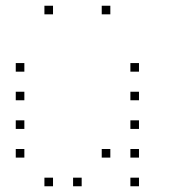

<svg xmlns="http://www.w3.org/2000/svg" viewBox="-20 -685 640 670"><path d="M136 -665Q135 -665 135 -665Q135 -665 135 -664V-636Q135 -635 135 -635Q135 -635 136 -635H164Q165 -635 165 -635Q165 -635 165 -636V-664Q165 -665 165 -665Q165 -665 164 -665ZM336 -665Q335 -665 335 -665Q335 -665 335 -664V-636Q335 -635 335 -635Q335 -635 336 -635H364Q365 -635 365 -635Q365 -635 365 -636V-664Q365 -665 365 -665Q365 -665 364 -665ZM36 -465Q35 -465 35 -465Q35 -465 35 -464V-436Q35 -435 35 -435Q35 -435 36 -435H64Q65 -435 65 -435Q65 -435 65 -436V-464Q65 -465 65 -465Q65 -465 64 -465ZM436 -465Q435 -465 435 -465Q435 -465 435 -464V-436Q435 -435 435 -435Q435 -435 436 -435H464Q465 -435 465 -435Q465 -435 465 -436V-464Q465 -465 465 -465Q465 -465 464 -465ZM36 -365Q35 -365 35 -365Q35 -365 35 -364V-336Q35 -335 35 -335Q35 -335 36 -335H64Q65 -335 65 -335Q65 -335 65 -336V-364Q65 -365 65 -365Q65 -365 64 -365ZM436 -365Q435 -365 435 -365Q435 -365 435 -364V-336Q435 -335 435 -335Q435 -335 436 -335H464Q465 -335 465 -335Q465 -335 465 -336V-364Q465 -365 465 -365Q465 -365 464 -365ZM36 -265Q35 -265 35 -265Q35 -265 35 -264V-236Q35 -235 35 -235Q35 -235 36 -235H64Q65 -235 65 -235Q65 -235 65 -236V-264Q65 -265 65 -265Q65 -265 64 -265ZM436 -265Q435 -265 435 -265Q435 -265 435 -264V-236Q435 -235 435 -235Q435 -235 436 -235H464Q465 -235 465 -235Q465 -235 465 -236V-264Q465 -265 465 -265Q465 -265 464 -265ZM36 -165Q35 -165 35 -165Q35 -165 35 -164V-136Q35 -135 35 -135Q35 -135 36 -135H64Q65 -135 65 -135Q65 -135 65 -136V-164Q65 -165 65 -165Q65 -165 64 -165ZM336 -165Q335 -165 335 -165Q335 -165 335 -164V-136Q335 -135 335 -135Q335 -135 336 -135H364Q365 -135 365 -135Q365 -135 365 -136V-164Q365 -165 365 -165Q365 -165 364 -165ZM436 -165Q435 -165 435 -165Q435 -165 435 -164V-136Q435 -135 435 -135Q435 -135 436 -135H464Q465 -135 465 -135Q465 -135 465 -136V-164Q465 -165 465 -165Q465 -165 464 -165ZM136 -65Q135 -65 135 -65Q135 -65 135 -64V-36Q135 -35 135 -35Q135 -35 136 -35H164Q165 -35 165 -35Q165 -35 165 -36V-64Q165 -65 165 -65Q165 -65 164 -65ZM236 -65Q235 -65 235 -65Q235 -65 235 -64V-36Q235 -35 235 -35Q235 -35 236 -35H264Q265 -35 265 -35Q265 -35 265 -36V-64Q265 -65 265 -65Q265 -65 264 -65ZM436 -65Q435 -65 435 -65Q435 -65 435 -64V-36Q435 -35 435 -35Q435 -35 436 -35H464Q465 -35 465 -35Q465 -35 465 -36V-64Q465 -65 465 -65Q465 -65 464 -65Z"/></svg>

Font: Doto Black Thin
Style: Regular
Weight: 250
Monospace: yes
Version: Version 1.000